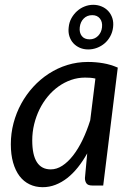

<svg xmlns="http://www.w3.org/2000/svg" viewBox="-20 -771 551 798"><path d="M376.5 -444.5Q365.5 -447 354.8 -447.8Q344 -448.5 333.5 -448.5Q303.5 -448.5 275.5 -438.8Q247.5 -429 223 -411.5Q198.5 -394 178.5 -369.8Q158.5 -345.5 144.2 -316.5Q130 -287.5 122 -254.8Q114 -222 114 -187.5Q114 -67 191 -67Q215.5 -67 239 -82.2Q262.5 -97.5 283.8 -124.8Q305 -152 323 -189.2Q341 -226.5 355 -271ZM342.5 -133.5Q324.5 -101.5 303.8 -75.5Q283 -49.5 259.8 -31.2Q236.5 -13 210.8 -3Q185 7 157.5 7Q127.5 7 103 -4.8Q78.5 -16.5 61.2 -39.2Q44 -62 34.5 -95.2Q25 -128.5 25 -171.5Q25 -216.5 36.2 -259.2Q47.5 -302 68.2 -340Q89 -378 118 -409.8Q147 -441.5 182.8 -464.8Q218.5 -488 259.5 -500.8Q300.5 -513.5 345.5 -513.5Q378 -513.5 408.8 -508.2Q439.5 -503 469.5 -490L409 0H363Q345.5 0 339.2 -9Q333 -18 333 -31ZM265.5 -657.5Q267.5 -678.5 277 -695.5Q286.5 -712.5 300.5 -725Q314.5 -737.5 331.8 -744.2Q349 -751 367.5 -751Q386 -751 402.2 -744.2Q418.5 -737.5 430 -725Q441.5 -712.5 447 -695.5Q452.5 -678.5 450 -657.5Q447.5 -637 438.2 -620Q429 -603 415 -591Q401 -579 383.2 -572.2Q365.5 -565.5 346.5 -565.5Q328 -565.5 312.2 -572.2Q296.5 -579 285.2 -591Q274 -603 268.5 -620Q263 -637 265.5 -657.5ZM311.5 -657.5Q309 -635.5 319.8 -621.5Q330.5 -607.5 352.5 -607.5Q373 -607.5 387.2 -621.5Q401.5 -635.5 404 -657.5Q406.5 -680 395.2 -694Q384 -708 363.5 -708Q342 -708 328 -694Q314 -680 311.5 -657.5Z"/></svg>

Font: Lato 2
Style: Italic
Weight: 400
Italic angle: -7°
Designer: Lukasz Dziedzic with Adam Twardoch and Botio Nikoltchev
Foundry: tyPoland Lukasz Dziedzic
Version: Version 2.015; 2015-08-06; http://www.latofonts.com/